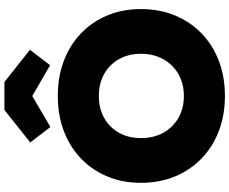

<svg xmlns="http://www.w3.org/2000/svg" viewBox="-108 -964 1085 910"><g transform="rotate(-90 435.0 -509.5)"><path d="M434.5 13.5Q343.5 13.5 268 -15.5Q192.5 -44.5 137.8 -97.8Q83 -151 53 -223.8Q23 -296.5 23 -384.5Q23 -471.5 53 -543.5Q83 -615.5 137.8 -668.2Q192.5 -721 268 -749.8Q343.5 -778.5 435 -778.5Q526 -778.5 601.5 -749.8Q677 -721 731.8 -668.2Q786.5 -615.5 816.5 -543.5Q846.5 -471.5 846.5 -384.5Q846.5 -296.5 816.5 -223.8Q786.5 -151 731.8 -97.8Q677 -44.5 601.5 -15.5Q526 13.5 434.5 13.5ZM434.5 -181Q493.5 -181 538.5 -207Q583.5 -233 609 -278.8Q634.5 -324.5 634.5 -384.5Q634.5 -443.5 609.2 -488.5Q584 -533.5 538.8 -558.8Q493.5 -584 434.5 -584Q375.5 -584 330.5 -558.8Q285.5 -533.5 260.2 -488.5Q235 -443.5 235 -384.5Q235 -324.5 260.2 -278.8Q285.5 -233 330.5 -207Q375.5 -181 434.5 -181ZM501 -1031.5 653.5 -910.5 580.5 -815 434.5 -899.5 287.5 -813.5 214.5 -909 368 -1031.5Z"/></g></svg>

Font: Hepta Slab ExtraLight ExtraBold
Style: Regular
Weight: 800
Version: Version 1.102